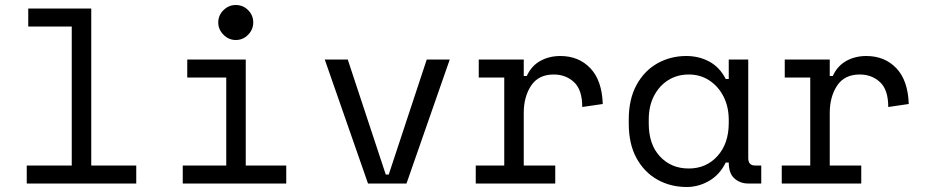

<svg xmlns="http://www.w3.org/2000/svg" viewBox="-20 -734 3712 768"><path d="M87 0V-72H267V-628H93V-700H345V-72H525V0Z M923 -574Q895 -574 874 -595Q853 -616 853 -644Q853 -673 874 -693.5Q895 -714 923 -714Q952 -714 972.5 -693.5Q993 -673 993 -644Q993 -616 972.5 -595Q952 -574 923 -574ZM711 0V-72H885V-424H729V-496H963V-72H1125V0Z M1452 0 1279 -496H1371L1523 -36H1535L1687 -496H1779L1606 0Z M1883 0V-72H1997V-424H1895V-496H2075V-430H2087Q2106 -471 2141.5 -490.5Q2177 -510 2221 -510Q2295 -510 2341.5 -461Q2388 -412 2391 -318L2309 -306Q2309 -375 2276 -405.5Q2243 -436 2195 -436Q2134 -436 2104.5 -391.5Q2075 -347 2075 -282V-72H2201V0Z M2727 14Q2662 14 2609.5 -15.5Q2557 -45 2526 -101.5Q2495 -158 2495 -240V-256Q2495 -337 2526 -394Q2557 -451 2609.5 -480.5Q2662 -510 2725 -510Q2776 -510 2817.5 -487.5Q2859 -465 2883 -418H2895V-496H2973V-102Q2973 -72 3000 -72H3025V0H2972Q2941 0 2918 -20Q2895 -40 2895 -84H2883Q2859 -35 2816.5 -10.5Q2774 14 2727 14ZM2735 -60Q2805 -60 2850 -110Q2895 -160 2895 -242V-254Q2895 -307 2874 -348Q2853 -389 2817 -412.5Q2781 -436 2735 -436Q2689 -436 2653 -413.5Q2617 -391 2596 -350.5Q2575 -310 2575 -256V-240Q2575 -156 2620 -108Q2665 -60 2735 -60Z M3107 0V-72H3221V-424H3119V-496H3299V-430H3311Q3330 -471 3365.5 -490.5Q3401 -510 3445 -510Q3519 -510 3565.5 -461Q3612 -412 3615 -318L3533 -306Q3533 -375 3500 -405.5Q3467 -436 3419 -436Q3358 -436 3328.5 -391.5Q3299 -347 3299 -282V-72H3425V0Z"/></svg>

Font: Space Mono
Style: Regular
Weight: 400
Monospace: yes
Designer: Colophon Foundry + Benjamin Critton
Foundry: Colophon Foundry & Benjamin Critton
Version: Version 1.003; ttfautohint (v1.8.4.7-5d5b)